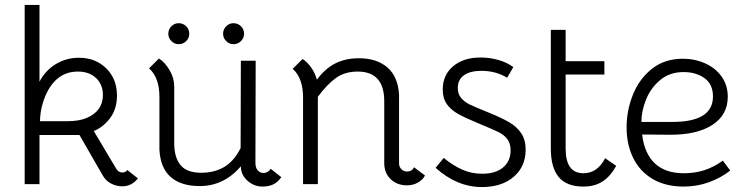

<svg xmlns="http://www.w3.org/2000/svg" viewBox="-20 -746 3015 778"><path d="M140 -726V-415Q164 -461 206.5 -486.5Q249 -512 300 -512Q367 -512 410.5 -469Q454 -426 454 -359Q454 -305 426.5 -268Q399 -231 360 -215L450 -64Q459 -47 476 -47Q489 -47 496 -57L539 -23Q513 9 476 9Q452 9 430.5 -2Q409 -13 397 -34L302 -199H140V0H80V-726ZM331 -268Q397 -296 397 -361Q397 -403 369.5 -429.5Q342 -456 295 -456Q244 -456 208 -423Q172 -390 153 -327Q143 -294 142 -255H255Q300 -255 331 -268Z M1120 -28Q1105 -7 1086.5 1.5Q1068 10 1044 10Q1009 10 982.5 -14Q956 -38 956 -72Q887 8 789 8Q714 8 672 -28.5Q630 -65 626 -139V-353Q626 -432 584 -469L624 -509Q648 -494 667 -462Q686 -430 686 -393V-165Q686 -108 711.5 -77Q737 -46 795 -46Q850 -46 889.5 -70Q929 -94 955 -146L956 -500H1016L1015 -86Q1015 -66 1024.5 -55.5Q1034 -45 1048 -45Q1066 -45 1077 -62ZM662 -609Q662 -627 674.5 -639.5Q687 -652 704 -652Q722 -652 734.5 -639.5Q747 -627 747 -609Q747 -592 734.5 -579.5Q722 -567 704 -567Q687 -567 674.5 -579.5Q662 -592 662 -609ZM884 -609Q884 -627 896.5 -639.5Q909 -652 926 -652Q944 -652 956.5 -639.5Q969 -627 969 -609Q969 -592 956.5 -579.5Q944 -567 926 -567Q909 -567 896.5 -579.5Q884 -592 884 -609Z M1702 -35Q1694 -18 1674 -6.5Q1654 5 1629 5Q1589 5 1563 -20Q1537 -45 1537 -85V-336Q1537 -456 1429 -456Q1378 -456 1342 -430.5Q1306 -405 1268 -354V0H1208V-351Q1208 -430 1166 -467L1206 -507Q1224 -496 1240.5 -473Q1257 -450 1264 -423Q1298 -469 1339.5 -489.5Q1381 -510 1434 -510Q1507 -510 1550 -472.5Q1593 -435 1597 -362V-84Q1597 -70 1606.5 -60.5Q1616 -51 1629 -51Q1649 -51 1658 -68Z M1745 -66 1778 -106Q1816 -75 1853.5 -58.5Q1891 -42 1934 -42Q1988 -42 2018.5 -67.5Q2049 -93 2049 -137Q2049 -165 2035.5 -182.5Q2022 -200 1999.5 -211Q1977 -222 1919 -246Q1866 -268 1837 -284Q1808 -300 1791 -323.5Q1774 -347 1774 -383Q1774 -442 1816 -477.5Q1858 -513 1928 -513Q1964 -513 1999.5 -503Q2035 -493 2060 -474L2035 -431Q1989 -459 1931 -459Q1885 -459 1860 -441Q1835 -423 1835 -390Q1835 -365 1848.5 -349Q1862 -333 1883.5 -322.5Q1905 -312 1955 -292Q2012 -269 2043.5 -250.5Q2075 -232 2092.5 -205.5Q2110 -179 2110 -140Q2110 -71 2061.5 -29.5Q2013 12 1933 12Q1832 12 1745 -66Z M2212 -144V-625H2272V-498H2429V-444H2272V-144Q2272 -44 2344 -44Q2401 -44 2432 -105L2477 -74Q2454 -32 2422 -11Q2390 10 2344 10Q2276 10 2244 -28.5Q2212 -67 2212 -144Z M2519 -230Q2519 -298 2544.5 -362Q2570 -426 2621.5 -467Q2673 -508 2747 -508Q2796 -508 2838 -489Q2880 -470 2904.5 -435Q2929 -400 2929 -354Q2929 -280 2866 -239.5Q2803 -199 2692 -200L2582 -201Q2591 -124 2633.5 -84Q2676 -44 2751 -44Q2796 -44 2834.5 -56.5Q2873 -69 2909 -95L2939 -55Q2901 -25 2852.5 -7.5Q2804 10 2751 10Q2676 10 2624 -21Q2572 -52 2545.5 -106.5Q2519 -161 2519 -230ZM2869 -355Q2869 -405 2834.5 -429.5Q2800 -454 2750 -454Q2694 -454 2655.5 -422Q2617 -390 2598 -343Q2579 -296 2579 -252H2705Q2869 -252 2869 -355Z"/></svg>

Font: Bellota
Style: Regular
Weight: 400
Designer: Kemie Guaida
Foundry: Kemie Guaida
Version: Version 4.001